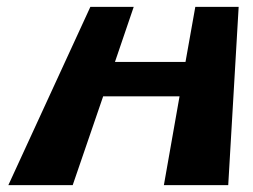

<svg xmlns="http://www.w3.org/2000/svg" viewBox="-20 -540 736 558"><path d="M279.8 -260H501.8L456.3 -2H643.3L673.6 -520H547.6L519.1 -360H314.1L368.6 -520H242.6L4.3 -2H191.3Z"/></svg>

Font: Hussar Milosc
Style: Obl
Weight: 700
Foundry: Cannot Into Space Fonts
Version: Version 1.02